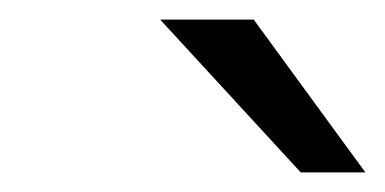

<svg xmlns="http://www.w3.org/2000/svg" viewBox="-20 -752 393 196"><path d="M287 -576 143.5 -732H239L353 -576Z"/></svg>

Font: Overpass Light
Style: Italic
Weight: 300
Italic angle: -10°
Designer: Delve Withrington, Dave Bailey, Thomas Jockin
Foundry: Delve Fonts LLC
Version: Version 4.000; ttfautohint (v1.8.3)